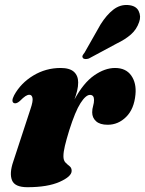

<svg xmlns="http://www.w3.org/2000/svg" viewBox="-20 -749 590 781"><path d="M37 -329.5Q24 -335.5 37.5 -361.5Q64.5 -411 115.5 -441.8Q166.5 -472.5 226.5 -472.5Q263.5 -472.5 280.8 -456.8Q298 -441 298 -413.5Q298 -397.5 293.8 -380Q289.5 -362.5 283 -344.5Q319.5 -412 363 -442.2Q406.5 -472.5 448 -472.5Q492 -472.5 513.8 -441.8Q535.5 -411 531 -364.5Q525.5 -305.5 493.2 -273.5Q461 -241.5 418 -241.5Q386.5 -241.5 370.8 -255.8Q355 -270 355 -292Q355 -305.5 358.8 -318.2Q362.5 -331 362.5 -342.5Q362.5 -363 346 -363Q329 -363 307.5 -329.5Q286 -296 261.5 -218.5Q250 -181 244 -155.8Q238 -130.5 238 -113.5Q238 -96.5 246.2 -88Q254.5 -79.5 263 -73Q271.5 -66.5 271.5 -54Q271.5 -31 222.5 -9.2Q173.5 12.5 91.5 12.5Q40 12.5 28.8 -15.8Q17.5 -44 34 -92L104 -305.5Q115 -337.5 112.2 -350.5Q109.5 -363.5 99.5 -363.5Q92 -363.5 83.5 -358Q75 -352.5 60 -337.5Q46.5 -326 37 -329.5ZM389 -649.5Q413.5 -688.5 441 -709.8Q468.5 -731 501 -728.5Q533.5 -726 544 -704.2Q554.5 -682.5 546 -659.5Q536 -629.5 512.8 -609Q489.5 -588.5 455 -572L341.5 -511Q334 -508.5 327.2 -508.8Q320.5 -509 317.5 -513Q313.5 -518 316.2 -523.5Q319 -529 324 -535Z"/></svg>

Font: Fraunces 72pt S000 Black
Style: Italic
Weight: 900
Italic angle: -16°
Version: Version 1.000; ttfautohint (v1.8.3)